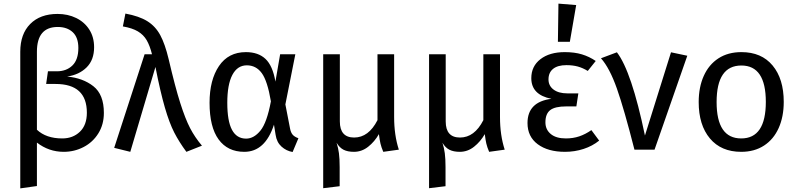

<svg xmlns="http://www.w3.org/2000/svg" viewBox="-20 -827 4408 1061"><path d="M554 -203Q554 -139 523.5 -90Q493 -41 442 -14.5Q391 12 332 12Q250 12 184 -39V201L92 214V-541Q92 -639 147 -694.5Q202 -750 298 -750Q355 -750 401 -727.5Q447 -705 473.5 -663.5Q500 -622 500 -566Q500 -496 459 -455Q418 -414 351 -404Q438 -396 496 -350.5Q554 -305 554 -203ZM460 -204Q460 -363 287 -363H235L245 -433H294Q347 -433 380 -465Q413 -497 413 -562Q413 -620 382 -649Q351 -678 299 -678Q184 -678 184 -541V-110Q235 -62 324 -62Q383 -62 421.5 -99Q460 -136 460 -204Z M912 -500Q948 -346 976 -258Q1004 -170 1030.5 -119Q1057 -68 1096 -22L1010 12Q970 -42 943 -94.5Q916 -147 891 -233Q866 -319 839 -457L700 12L611 -10L779 -527H820Q808 -575 790.5 -605Q773 -635 742 -653.5Q711 -672 659 -681L673 -752Q749 -738 794 -710Q839 -682 865.5 -633Q892 -584 912 -500Z M1502 -376 1528 -527H1612L1557 -250L1583 -116Q1587 -95 1597 -83Q1607 -71 1629 -63L1597 13Q1562 7 1535.5 -17Q1509 -41 1503 -82L1494 -138Q1445 12 1330 12Q1238 12 1188 -56.5Q1138 -125 1138 -259Q1138 -385 1190 -462Q1242 -539 1339 -539Q1407 -539 1447 -501.5Q1487 -464 1502 -376ZM1236 -259Q1236 -158 1262 -109.5Q1288 -61 1340 -61Q1383 -61 1419 -105Q1455 -149 1477 -267Q1458 -380 1426.5 -423Q1395 -466 1344 -466Q1292 -466 1264 -413Q1236 -360 1236 -259Z M2184 0 2098 12Q2087 -14 2082.5 -33.5Q2078 -53 2074 -85V-86Q2050 -44 2014.5 -16Q1979 12 1936 12Q1901 12 1878.5 0.5Q1856 -11 1840 -38Q1849 -10 1853 20Q1857 50 1857 96V202L1766 213V-527H1858V-156Q1858 -67 1937 -67Q2017 -67 2066 -163V-527H2158V-180Q2158 -80 2184 0Z M2769 0 2683 12Q2672 -14 2667.5 -33.5Q2663 -53 2659 -85V-86Q2635 -44 2599.5 -16Q2564 12 2521 12Q2486 12 2463.5 0.5Q2441 -11 2425 -38Q2434 -10 2438 20Q2442 50 2442 96V202L2351 213V-527H2443V-156Q2443 -67 2522 -67Q2602 -67 2651 -163V-527H2743V-180Q2743 -80 2769 0Z M3272 -490 3228 -435Q3200 -452 3172.5 -459.5Q3145 -467 3110 -467Q3062 -467 3036.5 -446.5Q3011 -426 3011 -388Q3011 -353 3039 -332Q3067 -311 3115 -311H3176L3165 -239H3109Q3047 -239 3020.5 -218.5Q2994 -198 2994 -151Q2994 -111 3023.5 -86.5Q3053 -62 3107 -62Q3147 -62 3181 -73.5Q3215 -85 3248 -108L3291 -50Q3254 -20 3205 -4Q3156 12 3102 12Q3008 12 2951.5 -30Q2895 -72 2895 -147Q2895 -264 3027 -281Q2916 -303 2916 -395Q2916 -461 2966.5 -500Q3017 -539 3101 -539Q3155 -539 3196 -526.5Q3237 -514 3272 -490ZM3164 -799 3129 -596H3063L3066 -807Z M3544 -78 3688 -538 3778 -519 3597 0H3486Q3429 -224 3389 -337.5Q3349 -451 3301 -505L3389 -538Q3470 -433 3544 -78Z M4311 -264Q4311 -182 4283 -119.5Q4255 -57 4202 -22.5Q4149 12 4076 12Q3965 12 3903 -62Q3841 -136 3841 -263Q3841 -345 3869 -407.5Q3897 -470 3950 -504.5Q4003 -539 4077 -539Q4188 -539 4249.5 -465Q4311 -391 4311 -264ZM3940 -263Q3940 -62 4076 -62Q4212 -62 4212 -264Q4212 -465 4077 -465Q3940 -465 3940 -263Z"/></svg>

Font: FiraGO
Style: Regular
Weight: 400
Designer: bBox Type
Foundry: bBox Type GmbH
Version: Version 1.001;April 20, 2020;FontCreator 12.0.0.2555 64-bit